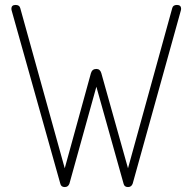

<svg xmlns="http://www.w3.org/2000/svg" viewBox="-20 -751 779 777"><path d="M242 -70 348 -455Q353 -472 370 -472Q385 -472 390 -455L498 -70L677 -718Q680 -731 696 -731Q713 -731 713 -715Q713 -712 712 -709L517 -8Q512 6 498 6Q483 6 480 -8L370 -400L261 -8Q256 6 242 6Q227 6 224 -8L27 -709Q26 -712 26 -715Q26 -731 43 -731Q59 -731 62 -718Z"/></svg>

Font: Dosis
Style: ExtraLight
Weight: 250
Designer: Edgar Tolentino, Pablo Impallari, Igino Marini
Foundry: Edgar Tolentino, Pablo Impallari, Igino Marini
Version: Version 1.007